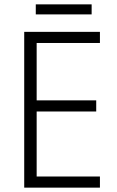

<svg xmlns="http://www.w3.org/2000/svg" viewBox="-20 -860 534 880"><path d="M438 0H91V-714H438V-663H148V-400H421V-349H148V-51H438ZM400 -840V-794H144V-840Z"/></svg>

Font: Noto Sans Hebrew SemiCondensed Light
Style: Regular
Weight: 300
Width: 4
Designer: Monotype Design Team
Foundry: Monotype Imaging Inc.
Version: Version 2.003